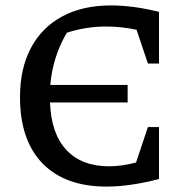

<svg xmlns="http://www.w3.org/2000/svg" viewBox="-20 -681 692 710"><path d="M374 9Q221 9 137.5 -76.5Q54 -162 54 -322Q54 -428 94.5 -504Q135 -580 210.5 -620.5Q286 -661 391 -661Q430 -661 475.5 -655Q521 -649 568 -637V-446H527L485 -571Q427 -583 372 -583Q299 -583 227 -560Q175 -471 166 -367H452V-302H165Q169 -187 225.5 -126.5Q282 -66 384 -66Q429 -66 483 -80L527 -211H568V-19Q460 9 374 9Z"/></svg>

Font: Piazzolla Medium
Style: Regular
Weight: 500
Designer: Juan Pablo del Peral
Foundry: Huerta Tipografica
Version: Version 1.330